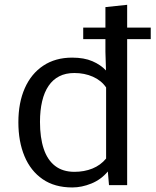

<svg xmlns="http://www.w3.org/2000/svg" viewBox="-20 -782 657 811"><path d="M331.5 -616.7V-665.5H616.7V-616.7ZM285.2 9.8Q210.9 9.8 160.2 -25.1Q109.4 -60.1 83.5 -122.1Q57.6 -184.1 57.6 -265.6Q57.6 -348.1 84.7 -409.4Q111.8 -470.7 162.8 -504.6Q213.9 -538.6 284.7 -538.6Q335.4 -538.6 370.4 -523.4Q405.3 -508.3 427.7 -484.4L425.3 -563V-752L517.1 -761.7V0H440.4L435.5 -57.6Q406.7 -23.4 366 -6.8Q325.2 9.8 285.2 9.8ZM294.4 -56.2Q335.9 -56.2 370.4 -70.1Q404.8 -84 428.2 -112.3V-412.6Q407.7 -442.4 372.3 -458Q336.9 -473.6 293.9 -473.6Q257.3 -473.6 230.2 -459.7Q203.1 -445.8 185.1 -419.2Q167 -392.6 158 -354.2Q148.9 -315.9 148.9 -267.1Q148.9 -200.7 164.6 -153.6Q180.2 -106.4 212.6 -81.3Q245.1 -56.2 294.4 -56.2Z"/></svg>

Font: Comme
Style: Regular
Weight: 400
Designer: Vernon Adams
Foundry: Vernon Adams
Version: Version 1.000;gftools[0.9.27]